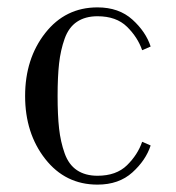

<svg xmlns="http://www.w3.org/2000/svg" viewBox="-20 -488 476 520"><path d="M244 12Q157 12 102.5 -57.5Q48 -127 48 -228Q48 -329 102.5 -398.5Q157 -468 244 -468Q302 -468 338.5 -435Q375 -402 388 -362L365 -352Q353 -387 324 -415.5Q295 -444 244 -444Q211 -444 188.5 -429Q166 -414 155 -383Q144 -352 140 -316Q136 -280 136 -228Q136 -176 140 -140Q144 -104 155 -73Q166 -42 188.5 -27Q211 -12 244 -12Q295 -12 324 -40.5Q353 -69 365 -104L388 -94Q375 -54 338.5 -21Q302 12 244 12Z"/></svg>

Font: Old Standard TT
Style: Regular
Weight: 400
Designer: Alexey Kryukov <alexios@thessalonica.org.ru>
Version: Version 1.0